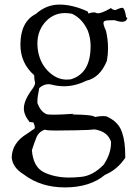

<svg xmlns="http://www.w3.org/2000/svg" viewBox="-20 -551 600 837"><path d="M263 266Q372 266 438 211Q491 189 526 137V128Q526 65 512 26Q497 -21 443 -44L430 -45Q413 -45 394 -41Q385 -51 295 -52L302 -55Q243 -51 213 -51Q187 -51 181 -54Q156 -66 143 -102V-107Q143 -129 151 -167Q170 -184 191 -184Q198 -184 205 -182Q232 -175 259 -175Q308 -175 356 -199Q416 -212 446 -286Q451 -313 451 -340Q451 -378 442 -417Q431 -440 431 -451Q431 -458 439 -460.5Q447 -463 479 -463Q499 -456 512 -456Q524 -456 529.5 -462Q535 -468 535 -472Q535 -475 530 -475Q524 -517 513 -517Q504 -517 483 -507Q468 -509 464 -516Q424 -493 407 -493Q403 -493 399 -495Q395 -497 388 -497Q378 -497 366 -492L362 -501Q297 -531 239 -531Q182 -531 136 -490Q69 -456 69 -356Q69 -276 129 -223Q129 -206 132 -195L133 -191Q133 -179 121 -163Q84 -114 84 -78Q84 -50 109 -19V-17Q109 -19 112 -19L126 -17Q132 -2 132 5Q132 9 128.5 11Q125 13 98 32Q33 71 31 135Q35 180 83 209Q157 266 263 266ZM282 223Q220 223 172.5 200.5Q125 178 119 104Q127 78 138 50Q149 22 177 14Q178 18 227 18Q247 18 309.5 17Q372 16 391 13Q449 21 464 67V72Q464 119 432 167Q385 215 334 220Q307 223 282 223ZM270 -204Q226 -204 188.5 -242Q151 -280 144 -341L143 -360Q143 -420 182 -460Q216 -494 263 -494Q278 -494 294 -491Q339 -470 363 -417Q375 -385 375 -350Q375 -230 288 -205Z"/></svg>

Font: Xiaobo Songti 小帛宋体
Style: Regular
Weight: 400
Version: Version 1.501;March 17, 2024;FontCreator 14.0.0.2814 64-bit